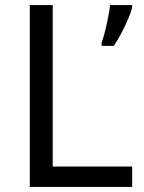

<svg xmlns="http://www.w3.org/2000/svg" viewBox="-20 -734 564 754"><path d="M97 0V-714H187V-80H499V0ZM499 -705Q495 -687 483.5 -660Q472 -633 457 -604.5Q442 -576 427 -554H379V-566Q386 -585 392.5 -611.5Q399 -638 404.5 -665.5Q410 -693 412 -714H499Z"/></svg>

Font: Noto Sans Gothic
Style: Regular
Weight: 400
Designer: Monotype Design Team
Foundry: Monotype Imaging Inc.
Version: Version 2.001; ttfautohint (v1.8.4.7-5d5b)